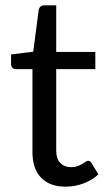

<svg xmlns="http://www.w3.org/2000/svg" viewBox="-20 -691 398 719"><path d="M226 8Q166 8 133.8 -25.5Q101.5 -59 101.5 -122V-432H40.5Q32.5 -432 27 -436.8Q21.5 -441.5 21.5 -451.5V-487L104.5 -497.5L125 -654Q126.5 -661.5 131.8 -666.2Q137 -671 145.5 -671H190.5V-496.5H337V-432H190.5V-128Q190.5 -96 206 -80.5Q221.5 -65 246 -65Q260 -65 270.2 -68.8Q280.5 -72.5 288 -77Q295.5 -81.5 300.8 -85.2Q306 -89 310 -89Q317 -89 322.5 -80.5L348.5 -38Q325.5 -16.5 293 -4.2Q260.5 8 226 8Z"/></svg>

Font: Lato 2
Style: Regular
Weight: 400
Designer: Lukasz Dziedzic with Adam Twardoch and Botio Nikoltchev
Foundry: tyPoland Lukasz Dziedzic
Version: Version 2.015; 2015-08-06; http://www.latofonts.com/